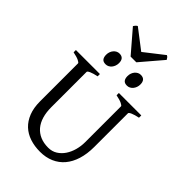

<svg xmlns="http://www.w3.org/2000/svg" viewBox="-294 -1118 1242 1242"><g transform="rotate(45 327.0 -496.5)"><path d="M622.6 -594.2Q589.4 -587.4 570.6 -579.1Q551.8 -570.8 551.8 -564V-255.9Q551.8 -191.9 536.1 -141.6Q520.5 -91.3 491.2 -56.6Q461.9 -22 419.9 -3.7Q377.9 14.6 325.2 14.6Q274.9 14.6 232.7 0.7Q190.4 -13.2 159.9 -41.7Q129.4 -70.3 112.3 -113.8Q95.2 -157.2 95.2 -216.8V-564Q95.2 -569.8 77.4 -578.6Q59.6 -587.4 24.4 -594.2V-615.2H244.1V-594.2Q210.9 -587.4 192.1 -579.1Q173.3 -570.8 173.3 -564V-241.2Q173.3 -194.3 184.3 -157.2Q195.3 -120.1 217 -94.5Q238.8 -68.8 270.5 -55.2Q302.2 -41.5 344.2 -41.5Q378.9 -41.5 405.8 -58.3Q432.6 -75.2 450.9 -102.5Q469.2 -129.9 478.8 -164.8Q488.3 -199.7 488.3 -235.8V-564Q488.3 -569.8 470.5 -578.6Q452.6 -587.4 417.5 -594.2V-615.2H622.6ZM477.1 -752.4Q477.1 -738.8 472.7 -726.6Q468.3 -714.4 460.7 -705.3Q453.1 -696.3 442.9 -690.9Q432.6 -685.5 420.4 -685.5Q398.4 -685.5 388.9 -697.8Q379.4 -710 379.4 -732.4Q379.4 -746.1 383.8 -758.3Q388.2 -770.5 396 -779.5Q403.8 -788.6 413.8 -793.7Q423.8 -798.8 435.5 -798.8Q477.1 -798.8 477.1 -752.4ZM281.7 -752.4Q281.7 -738.8 277.3 -726.6Q272.9 -714.4 265.4 -705.3Q257.8 -696.3 247.6 -690.9Q237.3 -685.5 225.1 -685.5Q203.1 -685.5 193.6 -697.8Q184.1 -710 184.1 -732.4Q184.1 -746.1 188.5 -758.3Q192.9 -770.5 200.7 -779.5Q208.5 -788.6 218.5 -793.7Q228.5 -798.8 240.2 -798.8Q281.7 -798.8 281.7 -752.4ZM356.9 -835.4H304.7L175.8 -985.4Q179.2 -990.2 181.6 -993.7Q184.1 -997.1 186.3 -999.5Q188.5 -1002 191.2 -1003.9Q193.8 -1005.9 197.8 -1008.3L332 -905.3L463.9 -1008.3Q472.2 -1003.9 475.6 -999.5Q479 -995.1 484.9 -985.4Z"/></g></svg>

Font: Gentium Plus Afr
Style: Regular
Weight: 400
Designer: J. Victor Gaultney, Annie Olsen, Iska Routamaa, Becca Hirsbrunner
Foundry: SIL International
Version: Version 5.000